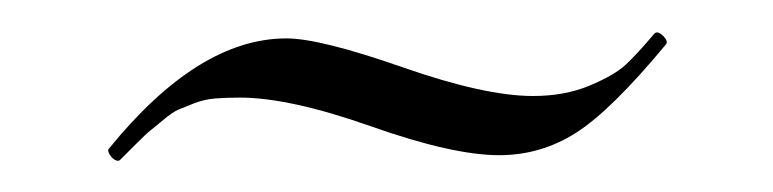

<svg xmlns="http://www.w3.org/2000/svg" viewBox="-20 -254 483 120"><path d="M313 -194Q333 -194 348.5 -200.5Q364 -207 371 -213.5Q378 -220 389 -233Q391 -235 394.5 -231.5Q398 -228 396 -226Q362 -185 340 -171Q318 -157 292 -157Q263 -157 212 -175Q161 -193 130 -193Q122 -193 115 -192.5Q108 -192 101.5 -189.5Q95 -187 91.5 -185.5Q88 -184 82 -179Q76 -174 74 -172.5Q72 -171 64.5 -163.5Q57 -156 55 -154Q54 -153 52 -154Q50 -155 48.5 -157.5Q47 -160 48 -161Q104 -230 159 -230Q180 -230 231.5 -212Q283 -194 313 -194Z"/></svg>

Font: t
Style: Regular
Weight: 300
Designer: Christian Thalmann (Catharsis Fonts)
Version: Version 1.000;PS 002.000;hotconv 1.0.88;makeotf.lib2.5.64775